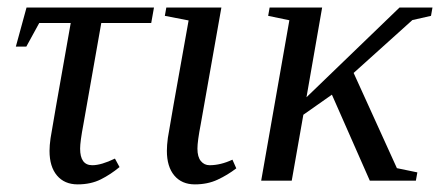

<svg xmlns="http://www.w3.org/2000/svg" viewBox="-20 -479 1166 509"><path d="M192.4 -85Q192.4 -41 224.6 -41Q248.5 -41 284.7 -58.6L296.9 -36.1Q273.4 -16.6 247.1 -3.4Q220.7 9.8 186 9.8Q150.9 9.8 131.1 -13.7Q111.3 -37.1 111.3 -79.1Q111.3 -93.3 114 -112.5Q116.7 -131.8 167.5 -418H84L49.8 -355.5H22L50.3 -459H388.2L380.9 -418H248.5L201.2 -149.9Q192.4 -103.5 192.4 -85Z M503.4 -85Q503.4 -63 512.5 -52Q521.5 -41 535.6 -41Q564.9 -41 596.2 -55.7L606.4 -32.7Q583.5 -15.1 556.9 -2.7Q530.3 9.8 496.6 9.8Q461.9 9.8 442.1 -13.7Q422.4 -37.1 422.4 -79.1Q422.4 -93.8 425 -113.5Q427.7 -133.3 480 -424.8L417 -437L420.9 -459H566.9L512.2 -149.9Q503.4 -104.5 503.4 -85Z M792.5 -221.2 1039.1 -459H1126.5L1122.6 -437L1073.2 -425.8L917.5 -285.6L1032.2 -33.2L1086.4 -22L1082.5 0H960.4L859.9 -228L784.2 -174.8L753.4 0H672.4L747.1 -425.3L690.9 -437L694.8 -459H834Z"/></svg>

Font: Tinos
Style: Italic
Weight: 400
Italic angle: -16.333°
Designer: Steve Matteson
Foundry: Monotype Imaging Inc.
Version: Version 1.32